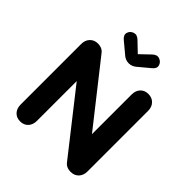

<svg xmlns="http://www.w3.org/2000/svg" viewBox="-248 -1084 1248 1248"><g transform="rotate(45 376.5 -460.0)"><path d="M144 6Q110 6 89.5 -16Q69 -38 69 -74V-631Q69 -666 90 -688Q111 -710 145 -710Q183 -710 204 -683L561 -230L533 -210V-631Q533 -666 553.5 -688Q574 -710 608 -710Q642 -710 663 -688Q684 -666 684 -631V-74Q684 -38 663 -16Q642 6 608 6Q569 6 548 -21L192 -474L219 -495V-74Q219 -38 198.5 -16Q178 6 144 6ZM376 -760Q347 -760 324 -780L245 -846Q220 -868 227.5 -891.5Q235 -915 259.5 -923.5Q284 -932 308 -909L376 -844L444 -909Q468 -932 492.5 -923Q517 -914 524.5 -890.5Q532 -867 507 -846L428 -780Q405 -760 376 -760Z"/></g></svg>

Font: Nunito VF Beta Light
Style: Regular
Weight: 300
Designer: Vernon Adams
Foundry: newtypography
Version: Version 3.001